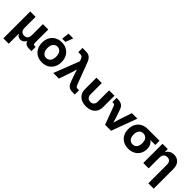

<svg xmlns="http://www.w3.org/2000/svg" viewBox="246 -2084 3639 3639"><g transform="rotate(45 2065.5 -264.0)"><path d="M50.8 204.1V-515.6H194.8V-222.7Q194.8 -165.5 221.7 -137.2Q248.5 -108.9 293.5 -108.9Q338.9 -108.9 364.7 -137.2Q390.6 -165.5 390.6 -222.7V-515.6H534.2V-153.3Q534.2 -113.3 576.2 -113.3H597.7V0H537.6Q429.2 0 404.3 -83.5Q386.2 -38.6 356.2 -21.5Q326.2 -4.4 297.4 -4.4Q270 -4.4 241.7 -18.3Q213.4 -32.2 194.8 -68.8V204.1Z M887.7 11.7Q809.6 11.7 750.7 -22Q691.9 -55.7 658.9 -116Q626 -176.3 626 -257.3Q626 -338.4 658.9 -398.9Q691.9 -459.5 750.7 -493.4Q809.6 -527.3 887.7 -527.3Q966.3 -527.3 1025.1 -493.4Q1084 -459.5 1116.9 -398.9Q1149.9 -338.4 1149.9 -257.3Q1149.9 -176.8 1116.9 -116.2Q1084 -55.7 1025.1 -22Q966.3 11.7 887.7 11.7ZM887.7 -105Q940.4 -105 972.7 -145.3Q1004.9 -185.5 1004.9 -257.3Q1004.9 -329.6 972.7 -370.1Q940.4 -410.6 887.7 -410.6Q835.4 -410.6 803.2 -370.1Q771 -329.6 771 -257.3Q771 -185.5 803.2 -145.3Q835.4 -105 887.7 -105ZM844.2 -579.1 861.3 -731.9H988.3L930.2 -579.1Z M1184.1 0 1384.3 -513.7 1366.7 -559.6Q1355.5 -588.9 1341.1 -601.3Q1326.7 -613.8 1301.8 -613.8H1240.2V-727.5H1335.4Q1395.5 -727.5 1434.6 -697.5Q1473.6 -667.5 1498 -603L1662.6 -168.5Q1673.3 -139.2 1685.5 -126.5Q1697.8 -113.8 1723.1 -113.8H1761.2V0H1693.8Q1633.8 0 1596.4 -29.5Q1559.1 -59.1 1537.1 -124.5L1490.2 -254.9Q1481 -282.2 1472.4 -310.3Q1463.9 -338.4 1455.6 -366.2Q1447.3 -338.4 1438.7 -310.3Q1430.2 -282.2 1421.4 -254.9L1335 0Z M2067.4 10.7Q1955.1 10.7 1890.4 -48.1Q1825.7 -106.9 1825.7 -207.5V-515.6H1969.7V-216.3Q1969.7 -165.5 1995.1 -137.2Q2020.5 -108.9 2067.4 -108.9Q2114.7 -108.9 2140.1 -137.2Q2165.5 -165.5 2165.5 -216.3V-515.6H2309.1V-207.5Q2309.1 -106.9 2244.6 -48.1Q2180.2 10.7 2067.4 10.7Z M2572.8 0 2433.6 -374.5Q2422.9 -402.3 2392.1 -402.3H2366.2V-515.6H2393.1Q2466.8 -515.6 2508.1 -488.5Q2549.3 -461.4 2568.8 -400.9L2617.7 -260.7Q2627.4 -230.5 2636.7 -199.7Q2646 -168.9 2654.8 -138.7Q2663.6 -169.4 2672.6 -200Q2681.6 -230.5 2690.9 -260.7L2774.9 -515.6H2923.8L2732.9 0Z M3201.7 11.7Q3123.5 11.7 3064.7 -21Q3005.9 -53.7 2972.9 -113Q2939.9 -172.4 2939.9 -252.4Q2939.9 -332 2972.4 -391.4Q3004.9 -450.7 3063.2 -483.2Q3121.6 -515.6 3199.7 -515.6H3516.1V-402.8H3384.8Q3419.9 -377.4 3440.9 -336.9Q3461.9 -296.4 3461.9 -237.8Q3461.9 -165.5 3429.4 -109.1Q3397 -52.7 3338.6 -20.5Q3280.3 11.7 3201.7 11.7ZM3201.7 -398.9H3199.7Q3147.5 -398.9 3116.2 -361.1Q3085 -323.2 3085 -252.4Q3085 -181.6 3117.2 -143.3Q3149.4 -105 3201.7 -105Q3254.4 -105 3286.6 -143.6Q3318.8 -182.1 3318.8 -252.4Q3318.8 -323.2 3286.6 -361.1Q3254.4 -398.9 3201.7 -398.9Z M3740.7 -286.6V0H3596.7V-515.6H3738.3V-434.6Q3764.6 -478.5 3804.2 -502.4Q3843.8 -526.4 3899.4 -526.4Q3981.4 -526.4 4030.8 -473.4Q4080.1 -420.4 4080.1 -322.8V204.1H3936.5V-296.4Q3936.5 -348.1 3911.6 -375.2Q3886.7 -402.3 3841.8 -402.3Q3797.4 -402.3 3769 -374.5Q3740.7 -346.7 3740.7 -286.6Z"/></g></svg>

Font: Inter Display
Style: Bold
Weight: 700
Designer: Rasmus Andersson
Foundry: rsms
Version: Version 4.001;git-9221beed3